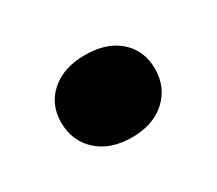

<svg xmlns="http://www.w3.org/2000/svg" viewBox="-52 -592 428 378"><g transform="rotate(-30 161.5 -402.5)"><path d="M162 -309Q113 -309 84 -335.5Q55 -362 55 -404Q55 -445 84 -470.5Q113 -496 162 -496Q211 -496 239.5 -470.5Q268 -445 268 -404Q268 -362 239 -335.5Q210 -309 162 -309Z"/></g></svg>

Font: Display Black
Style: Regular
Weight: 900
Designer: Latin by Veronika Burian and Jose Scaglione. Greek by Irene Vlachou. Cyrillic by Vera Evstafieva.
Foundry: TypeTogether
Version: Version 3.002